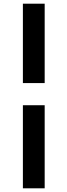

<svg xmlns="http://www.w3.org/2000/svg" viewBox="-20 -770 361 1040"><path d="M104 250V-200H222V250ZM222 -320H104V-750H222Z"/></svg>

Font: Source Serif 4 Black
Style: Italic
Weight: 900
Italic angle: -12°
Designer: Frank Grießhammer
Foundry: Adobe Systems Incorporated
Version: Version 4.004;hotconv 1.0.116;makeotfexe 2.5.65601